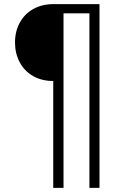

<svg xmlns="http://www.w3.org/2000/svg" viewBox="-20 -732 601 934"><path d="M464 182H415V-667H289V182H239V-338Q183 -338 141 -362Q99 -386 76 -429Q53 -472 53 -525Q53 -579 76 -621.5Q99 -664 141.5 -688Q184 -712 241 -712H464Z"/></svg>

Font: MuliDisplayVN ExtraLight
Style: Regular
Weight: 200
Designer: Vernon Adams
Foundry: Vernon Adams
Version: Version 2.100